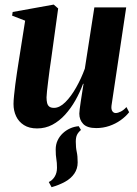

<svg xmlns="http://www.w3.org/2000/svg" viewBox="-20 -534 582 817"><path d="M315 3 324.5 19Q312.5 29.5 307.5 40.2Q302.5 51 302.5 69Q302.5 94 306.5 112Q310.5 130 310.5 157Q310.5 184 296.2 204.8Q282 225.5 256.8 239.5Q231.5 253.5 199.5 262.5L187.5 240.5Q202.5 234 212.5 218Q222.5 202 222.5 180Q222.5 157.5 219.8 143Q217 128.5 217 102Q217 81 225 63.8Q233 46.5 246.8 33.5Q260.5 20.5 278 12.5Q295.5 4.5 315 3ZM138 12.5Q104 12.5 81.8 -1.8Q59.5 -16 48.5 -39.5Q37.5 -63 37.5 -91.5Q37.5 -105.5 39.8 -127.8Q42 -150 45.2 -175.2Q48.5 -200.5 52 -223.5Q55.5 -246.5 58 -262.5L87 -446L31.5 -467.5L34 -483L208.5 -514.5L227.5 -498L197.5 -281Q194.5 -262 191.2 -237.5Q188 -213 185 -188.8Q182 -164.5 180 -146Q178 -127.5 178 -120Q178 -106 180.5 -95.8Q183 -85.5 190 -80.2Q197 -75 210 -75Q233.5 -75 258 -99.2Q282.5 -123.5 304.2 -162Q326 -200.5 341 -242L381.5 -502.5H517L454.5 -85Q452.5 -69 458 -61Q463.5 -53 472 -53Q482 -53 494.5 -59.5Q507 -66 518 -78.5L529.5 -56.5Q515 -38 493.2 -22.5Q471.5 -7 445 2Q418.5 11 389.5 11Q351 11 334.2 -6.5Q317.5 -24 317.5 -50.5Q317.5 -56 319.2 -70.2Q321 -84.5 323.8 -103.2Q326.5 -122 329.8 -141.8Q333 -161.5 335.5 -177.5H333.5Q320 -141 300.8 -107Q281.5 -73 257 -46Q232.5 -19 202.8 -3.2Q173 12.5 138 12.5Z"/></svg>

Font: Merriweather 144pt
Style: Bold Italic
Weight: 700
Italic angle: -7.8°
Version: Version 2.101